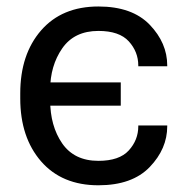

<svg xmlns="http://www.w3.org/2000/svg" viewBox="-20 -548 561 583"><path d="M41.5 -249Q41.5 -130.9 104.7 -58.1Q168 14.6 278.8 14.6Q381.3 14.6 434.6 -40.8Q487.8 -96.2 487.8 -164.6V-167H399.9V-164.6Q399.9 -123 371.1 -91.3Q342.3 -59.6 278.8 -59.6Q205.6 -59.6 168.9 -112.5Q132.3 -165.5 132.3 -244.1V-275.4Q132.3 -348.1 168.9 -401.1Q205.6 -454.1 278.8 -454.1Q342.3 -454.1 371.1 -422.4Q399.9 -390.6 399.9 -349.1V-346.7H487.8V-349.1Q487.8 -417.5 434.6 -472.9Q381.3 -528.3 278.8 -528.3Q168 -528.3 104.7 -455.6Q41.5 -382.8 41.5 -264.6ZM88.4 -297.9V-227.1H346.7V-297.9Z"/></svg>

Font: Roboto Flex
Style: Regular
Weight: 400
Designer: Berlow after Robertson
Foundry: Google
Version: Version 3.200;gftools[0.9.32]